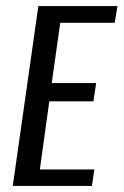

<svg xmlns="http://www.w3.org/2000/svg" viewBox="-20 -611 406 631"><path d="M22 0 106 -591H366L357 -536H178L150 -338H296L287 -278H142L111 -54H290L282 0Z"/></svg>

Font: Alumni Sans Thin Medium
Style: Italic
Weight: 500
Italic angle: -8°
Version: Version 1.016